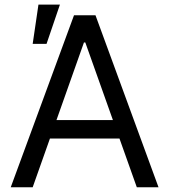

<svg xmlns="http://www.w3.org/2000/svg" viewBox="-20 -792 716 812"><path d="M118.2 0H25.4L293 -727.5H383.8L650.4 0H558.6L340.8 -612.3H335ZM152.3 -284.2H524.4V-206.1H152.3ZM118.2 -606.4 142.6 -772.5H233.4L176.8 -606.4Z"/></svg>

Font: Inter
Style: Regular
Weight: 400
Designer: Rasmus Andersson
Foundry: rsms
Version: Version 4.000;git-8c9346024